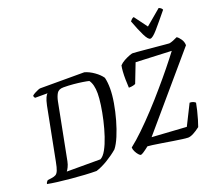

<svg xmlns="http://www.w3.org/2000/svg" viewBox="-161 -1176 1594 1394"><g transform="rotate(-20 635.5 -479.0)"><path d="M360 0Q323 0 272 -3Q221 -6 166.5 -11Q112 -16 65 -22Q18 -28 -11 -34Q-10 -42 -5 -49Q0 -56 4 -59L34 -63Q56 -66 68 -73Q80 -80 88.5 -100.5Q97 -121 105 -164L184 -570Q192 -608 201.5 -628Q211 -648 219 -652H122Q120 -654 117 -659Q114 -664 114 -671Q121 -678 134.5 -685.5Q148 -693 161.5 -698.5Q175 -704 181 -704H521Q557 -694 593 -668.5Q629 -643 648 -615Q657 -578 657 -530Q657 -481 646.5 -419.5Q636 -358 618.5 -296Q601 -234 579.5 -183Q558 -132 535 -103Q498 -71 450 -42Q402 -13 360 0ZM155 -70H415Q439 -82 460.5 -121Q482 -160 500 -214Q518 -268 531.5 -327Q545 -386 552.5 -439Q560 -492 560 -527Q560 -597 534 -632Q519 -636 487.5 -641Q456 -646 417.5 -649.5Q379 -653 341 -653Q304 -653 290 -629.5Q276 -606 269 -571L185 -139Q180 -114 170.5 -95.5Q161 -77 155 -70ZM703 0Q696 0 685.5 -12Q675 -24 666.5 -41Q658 -58 658 -73Q703 -108 758 -161Q813 -214 873 -278.5Q933 -343 990 -410Q1041 -469 1087.5 -526.5Q1134 -584 1171 -633L896 -645L839 -498Q834 -495 820.5 -491.5Q807 -488 787 -488Q785 -519 784.5 -552Q784 -585 786 -613.5Q788 -642 792 -659Q807 -675 829 -687Q851 -699 871 -706.5Q891 -714 898 -714Q905 -714 933.5 -711.5Q962 -709 1000.5 -705.5Q1039 -702 1077 -698.5Q1115 -695 1142 -692.5Q1169 -690 1173 -690Q1184 -691 1204.5 -699Q1225 -707 1238 -714Q1252 -706 1267 -684Q1282 -662 1282 -636L819 -94L1085 -77L1164 -235Q1181 -235 1192.5 -229.5Q1204 -224 1208 -219Q1204 -196 1196 -162.5Q1188 -129 1178.5 -97.5Q1169 -66 1162 -47Q1135 -26 1110 -13Q1085 0 1067 0Q1057 0 1026 -4Q995 -8 955 -14.5Q915 -21 875 -27.5Q835 -34 805.5 -38Q776 -42 768 -42Q715 0 703 0ZM1056 -769Q1039 -769 1016 -815.5Q993 -862 966 -935Q971 -941 977.5 -948Q984 -955 995 -958L1069 -858L1188 -958Q1210 -949 1214 -935Q1153 -860 1113.5 -814.5Q1074 -769 1056 -769Z"/></g></svg>

Font: Texturina 72pt 72pt Medium
Style: Italic
Weight: 500
Italic angle: -11°
Designer: Guillermo Torres Carreño
Foundry: Omnibus-Type
Version: Version 1.002; ttfautohint (v1.8.3)